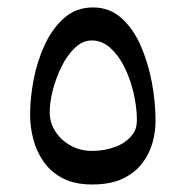

<svg xmlns="http://www.w3.org/2000/svg" viewBox="-20 -491 495 511"><path d="M225.1 0Q178.7 0 147 -16.6Q115.2 -33.2 96.2 -60.5Q77.1 -87.9 68.6 -120.6Q60.1 -153.3 60.1 -185.5Q60.1 -230 69.6 -279.5Q79.1 -329.1 99.6 -372.8Q120.1 -416.5 151.6 -443.8Q183.1 -471.2 227.5 -471.2Q271.5 -471.2 303 -443.1Q334.5 -415 354.5 -369.4Q374.5 -323.7 384.3 -271Q394 -218.3 394 -168.5Q394 -141.1 386 -111.6Q377.9 -82 358.6 -56.6Q339.4 -31.2 306.9 -15.6Q274.4 0 225.1 0ZM225.1 -89.4Q258.3 -89.4 287.4 -100.3Q316.4 -111.3 332 -132.3Q339.4 -141.1 342 -151.9Q344.7 -162.6 344.2 -178.2Q343.3 -211.9 334.5 -247.8Q325.7 -283.7 310.1 -314.5Q294.4 -345.2 272.7 -364.3Q251 -383.3 224.1 -383.3Q200.2 -383.3 179.7 -364Q159.2 -344.7 144.3 -314.7Q129.4 -284.7 120.8 -252Q112.3 -219.2 112.3 -192.4Q112.3 -164.1 127.7 -140.6Q143.1 -117.2 168.7 -103.3Q194.3 -89.4 225.1 -89.4Z"/></svg>

Font: Markazi Text Medium
Style: Regular
Weight: 500
Designer: Borna Izadpanah (Arabic designer), Fiona Ross (Arabic design director) and Florian Runge (Latin designer)
Foundry: Borna Izadpanah and Florian Runge
Version: Version 1.001